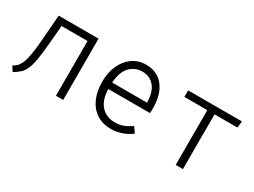

<svg xmlns="http://www.w3.org/2000/svg" viewBox="-43 -999 1932 1461"><g transform="rotate(30 923.0 -269.0)"><path d="M517.9 -538.5V0H454.4V-481H226.2L211.8 -315.9Q204.1 -226.7 194.4 -171.5Q184.6 -116.4 170 -83.6Q155.4 -50.8 133.3 -30.5Q111.3 -10.3 79 8.7L51.8 -32.8Q70.3 -44.1 85.4 -58.2Q100.5 -72.3 112.8 -100Q125.1 -127.7 134.4 -178.2Q143.6 -228.7 150.3 -312.3L167.7 -538.5Z M773.8 -243.6Q775.4 -175.9 798.2 -132.6Q821 -89.2 858.5 -68.7Q895.9 -48.2 940 -48.2Q982.6 -48.2 1015.6 -60.5Q1048.7 -72.8 1085.1 -97.9L1118.5 -50.3Q1081 -21.5 1034.1 -5.6Q987.2 10.3 942.6 10.3Q868.2 10.3 815.1 -24.6Q762.1 -59.5 733.8 -122.3Q705.6 -185.1 705.6 -268.7Q705.6 -350.8 734.4 -413.8Q763.1 -476.9 814.1 -512.6Q865.1 -548.2 932.8 -548.2Q1030.8 -548.2 1086.2 -478.2Q1141.5 -408.2 1141.5 -287.7Q1141.5 -273.8 1141 -262.8Q1140.5 -251.8 1140 -243.6ZM934.4 -488.7Q869.2 -488.7 824.9 -442.6Q780.5 -396.4 774.9 -301H1081Q1079 -395.9 1038.5 -442.3Q997.9 -488.7 934.4 -488.7Z M1777.9 -538.5 1770.8 -481H1570.3V0H1506.7V-481H1305.1V-538.5Z"/></g></svg>

Font: Fira Code Light
Style: Regular
Weight: 300
Monospace: yes
Designer: Carrois Corporate, Edenspiekermann AG, Nikita Prokopov
Foundry: Carrois Corporate, Edenspiekermann AG, Nikita Prokopov
Version: Version 6.000; ttfautohint (v1.8.2) -l 8 -r 50 -G 200 -x 14 